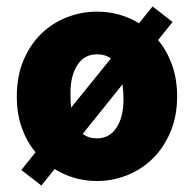

<svg xmlns="http://www.w3.org/2000/svg" viewBox="-20 -548 600 594"><path d="M280 12Q209 12 149 -25L108 26L46 -22L90 -77Q63 -109 47.5 -152.5Q32 -196 32 -250Q32 -312 52.5 -361Q73 -410 107.5 -443.5Q142 -477 187 -494.5Q232 -512 280 -512Q351 -512 410 -476L452 -528L514 -480L469 -424Q496 -392 512 -348Q528 -304 528 -250Q528 -188 507 -139Q486 -90 451.5 -56.5Q417 -23 372.5 -5.5Q328 12 280 12ZM198 -260Q198 -247 198.5 -236Q199 -225 200 -215L323 -367Q306 -380 280 -380Q241 -380 219.5 -347Q198 -314 198 -260ZM280 -120Q319 -120 340.5 -153Q362 -186 362 -240Q362 -266 359 -287L236 -134Q253 -120 280 -120Z"/></svg>

Font: TypoPRO Source Sans Pro
Style: Regular
Weight: 900
Designer: Paul D. Hunt
Foundry: Adobe Systems Incorporated
Version: Version 2.020;PS 2.000;hotconv 1.0.86;makeotf.lib2.5.63406